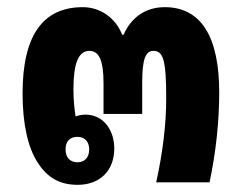

<svg xmlns="http://www.w3.org/2000/svg" viewBox="-20 -509 679 536"><path d="M197 7C259 7 299 -33 299 -94C299 -149 266 -189 219 -189C209 -189 200 -187 191 -184C188 -203 185 -229 185 -259C185 -333 199 -367 230 -367C257 -367 269 -339 269 -277V-191H377V-280C377 -342 386 -367 408 -367C436 -367 444 -341 444 -234C444 -160 434 -81 416 0H565C583 -85 592 -171 592 -251C592 -407 541 -489 440 -489C388 -489 347 -462 325 -412H321C303 -459 260 -489 211 -489C99 -489 43 -409 43 -248C43 -163 58 -96 86 -54C113 -12 148 7 197 7ZM196 -56C176 -56 163 -69 163 -92C163 -114 175 -127 196 -127C216 -127 229 -114 229 -92C229 -69 216 -56 196 -56Z"/></svg>

Font: Noto Sans Thai Looped UI Narrow ExtraBold
Style: Regular
Weight: 800
Width: 4
Designer: Cadson Demak Team
Foundry: Cadson Demak Co., Ltd.
Version: Version 1.000